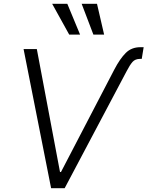

<svg xmlns="http://www.w3.org/2000/svg" viewBox="-20 -984 771 1004"><path d="M172.6 -727.3 293.7 -84.9 298.7 -84.2 577.4 -619.7Q592.3 -648.4 607.4 -670.3Q622.5 -692.1 637.4 -707Q667.6 -737.2 714.1 -737.2H731.2L721.2 -676.1H712.4Q687.1 -676.1 672.9 -660.2Q665.8 -652 658.2 -640.1Q650.6 -628.2 642.4 -612.2L318.2 0H247.2L103.3 -727.3ZM407 -964.1H487.2L524.5 -802.9H468.4ZM332 -964.1 398.8 -802.9H342L252.8 -964.1Z"/></svg>

Font: Inter P Light
Style: Italic
Weight: 300
Italic angle: 9.39999°
Designer: Rasmus Andersson
Foundry: rsms
Version: Version 3.018;git-588b23468